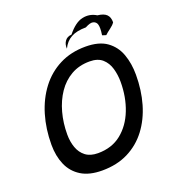

<svg xmlns="http://www.w3.org/2000/svg" viewBox="-150 -935 976 1077"><g transform="rotate(-20 338.5 -396.5)"><path d="M276.5 25.5Q200 25.5 151.5 -4.5Q103 -34.5 80 -87.2Q57 -140 57 -207.5Q57 -302 81.5 -384Q106 -466 153.2 -528.2Q200.5 -590.5 268.8 -625.2Q337 -660 424 -660Q504 -660 550.5 -626.8Q597 -593.5 617 -538Q637 -482.5 637 -415.5Q637 -322.5 613.8 -242.5Q590.5 -162.5 544.8 -102.2Q499 -42 431.8 -8.2Q364.5 25.5 276.5 25.5ZM287.5 -74Q370 -74 426.8 -119.5Q483.5 -165 513 -240.8Q542.5 -316.5 542.5 -407Q542.5 -449 531.5 -487.2Q520.5 -525.5 493.2 -549.8Q466 -574 417.5 -574Q354.5 -574 306.5 -546.5Q258.5 -519 226 -471Q193.5 -423 176.8 -361.5Q160 -300 160 -231.5Q160 -188.5 172.8 -152.8Q185.5 -117 213.5 -95.5Q241.5 -74 287.5 -74ZM323 -684.5Q321 -711.5 334.5 -730Q348 -748.5 374 -750Q419.5 -807 464 -816.5Q508.5 -826 547.5 -802Q585 -798 601.2 -781.8Q617.5 -765.5 617 -735Q608 -721 588.8 -707Q569.5 -693 556.5 -680.5Q550 -682 545.2 -684Q540.5 -686 534 -688Q541 -734 534 -753.5Q528.5 -768.5 512.2 -773.2Q496 -778 463.5 -760.5Q408.5 -760.5 374.8 -741.8Q341 -723 323 -684.5Z"/></g></svg>

Font: Grandstander
Style: Italic
Weight: 400
Italic angle: -15°
Designer: Tyler Finck
Foundry: Etcetera Type Co
Version: Version 1.200; ttfautohint (v1.8.3)